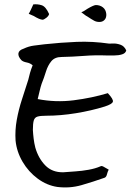

<svg xmlns="http://www.w3.org/2000/svg" viewBox="-20 -834 614 876"><path d="M174 -744Q160 -745 134 -761L111 -771Q116 -779 121 -790Q126 -801 132 -814Q152 -816 170.5 -810Q189 -804 204 -770Q202 -761 191 -752.5Q180 -744 174 -744ZM437 -734Q422 -733 410.5 -739Q399 -745 375 -761Q377 -759 370.5 -763.5Q364 -768 351 -778Q359 -781 366 -785.5Q373 -790 379 -794Q406 -810 417 -811Q436 -811 449.5 -800.5Q463 -790 465 -770Q466 -754 458 -744.5Q450 -735 437 -734ZM242 19Q194 12 152 -19Q110 -50 83 -96Q56 -142 51 -193Q48 -240 56.5 -287Q65 -334 80 -380Q95 -426 109 -470Q112 -484 117 -501.5Q122 -519 129 -536Q118 -546 102 -549Q86 -552 78 -559Q62 -576 64 -590.5Q66 -605 88 -612Q111 -623 135 -626Q159 -629 183 -632Q257 -640 329.5 -643Q402 -646 478 -635Q482 -635 497 -635.5Q512 -636 529.5 -630Q547 -624 556 -604Q553 -591 537 -586Q521 -581 501.5 -581Q482 -581 466 -581Q414 -583 363 -579Q312 -575 261 -574Q230 -574 214 -554.5Q198 -535 189.5 -507Q181 -479 170 -452Q165 -437 161 -419.5Q157 -402 152 -382Q234 -366 316.5 -376.5Q399 -387 472 -409Q498 -381 495 -370Q492 -359 458 -348Q397 -329 326.5 -317.5Q256 -306 191 -306Q164 -306 151 -302Q138 -298 134 -284Q130 -270 130 -241Q131 -222 133.5 -201.5Q136 -181 141 -161Q155 -112 186.5 -79.5Q218 -47 269 -48Q293 -50 323.5 -52Q354 -54 384.5 -59.5Q415 -65 438 -75Q444 -79 455 -72Q466 -65 476 -60Q471 -51 468 -38.5Q465 -26 457 -23Q406 -5 352.5 10.5Q299 26 242 19Z"/></svg>

Font: Mynerve
Style: Regular
Weight: 400
Designer: Carolina Short
Foundry: Carolina Short
Version: Version 1.000; ttfautohint (v1.8.4.7-5d5b)